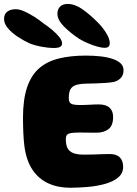

<svg xmlns="http://www.w3.org/2000/svg" viewBox="-76 -902 676 948"><path d="M269.5 25Q210.5 25 163 3.5Q115.5 -18 84.8 -63.2Q54 -108.5 44.5 -180Q42.5 -195.5 41.2 -211.8Q40 -228 39.2 -245.8Q38.5 -263.5 38 -281.8Q37.5 -300 37.5 -320Q37.5 -411 57.8 -470.8Q78 -530.5 117.2 -564.8Q156.5 -599 214.5 -613.2Q272.5 -627.5 347.5 -627.5Q385.5 -627.5 419.5 -623.8Q453.5 -620 479.2 -611.5Q505 -603 519.5 -589.2Q534 -575.5 534 -555.5Q534 -532 521 -517.8Q508 -503.5 488.5 -498Q472.5 -494.5 448.2 -492.8Q424 -491 397.5 -490.2Q371 -489.5 348 -489Q323 -488.5 306.8 -484.5Q290.5 -480.5 281 -472.2Q271.5 -464 267.5 -450.5Q263.5 -437 263.5 -418.5Q263.5 -406.5 267.2 -398.5Q271 -390.5 282.5 -387Q294 -383.5 317 -383.5Q328.5 -383.5 340.5 -383.8Q352.5 -384 364.8 -384.8Q377 -385.5 388.8 -386Q400.5 -386.5 411 -386.5Q447.5 -386.5 465 -370.2Q482.5 -354 482.5 -325Q482.5 -281 459.2 -264Q436 -247 403 -247H378Q365.5 -247 353.5 -247.2Q341.5 -247.5 330.5 -247.5H311Q285.5 -247.5 272 -244.5Q258.5 -241.5 253.8 -234.8Q249 -228 249 -216Q249 -200.5 251.5 -187.8Q254 -175 260 -166Q266 -157 276.2 -150.8Q286.5 -144.5 301.8 -141.5Q317 -138.5 339 -138.5Q362 -138.5 386 -139.2Q410 -140 431 -140.8Q452 -141.5 465.5 -141.5Q499 -141.5 515.5 -125Q532 -108.5 532 -78Q532 -46 507.2 -25.5Q482.5 -5 442.8 6Q403 17 357 21Q311 25 269.5 25ZM187.5 -665Q164 -665 130 -671.2Q96 -677.5 68.5 -688.5Q36.5 -703.5 8 -723Q-20.5 -742.5 -38.2 -764.2Q-56 -786 -56 -808.5Q-56 -832.5 -40.2 -844.5Q-24.5 -856.5 2 -856.5Q20 -856.5 43.8 -846Q67.5 -835.5 92.8 -819.5Q118 -803.5 139.5 -786Q160 -772.5 181 -755Q202 -737.5 216.2 -719.8Q230.5 -702 230.5 -687.5Q230.5 -676.5 221.2 -670.8Q212 -665 187.5 -665ZM441 -666Q425 -666 402.5 -672.5Q380 -679 357 -689Q334 -699 315.5 -710Q269.5 -740.5 238.5 -772.5Q207.5 -804.5 207.5 -834Q207.5 -856.5 220.8 -869.5Q234 -882.5 258 -882.5Q293.5 -882.5 330 -857Q366.5 -831.5 404 -794Q428.5 -770.5 447.2 -740.8Q466 -711 466 -689.5Q466 -678.5 460.5 -672.2Q455 -666 441 -666Z"/></svg>

Font: Gluten Thin
Style: Bold
Weight: 700
Version: Version 1.300